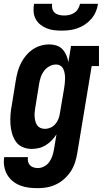

<svg xmlns="http://www.w3.org/2000/svg" viewBox="-27 -770 547 1003"><path d="M171 213Q146 213 122.5 210Q99 207 77.5 198.5Q56 190 38.5 175.5Q21 161 10 141.5Q-1 122 -5 98.5Q-9 75 -5 51H119Q117 63 119.5 74Q122 85 129.5 93Q137 101 148 104.5Q159 108 171 108Q187 108 203.5 99.5Q220 91 230.5 76Q241 61 246.5 44.5Q252 28 255 11L268 -68Q257 -51 243 -36.5Q229 -22 212 -11.5Q195 -1 176 3.5Q157 8 138 8Q113 8 90.5 -2Q68 -12 55 -31.5Q42 -51 35.5 -74.5Q29 -98 27.5 -122.5Q26 -147 28 -172.5Q30 -198 35 -223L56 -353Q60 -376 66 -397.5Q72 -419 82.5 -440Q93 -461 108.5 -479.5Q124 -498 143.5 -511.5Q163 -525 185.5 -531.5Q208 -538 230 -538Q250 -538 268.5 -532Q287 -526 299.5 -512.5Q312 -499 319.5 -481.5Q327 -464 330 -445L344 -530H490V-425H452L377 28Q373 53 365.5 77Q358 101 344 123Q330 145 310.5 163Q291 181 267.5 192.5Q244 204 219.5 208.5Q195 213 171 213ZM207 -97Q223 -97 237.5 -103.5Q252 -110 262.5 -122.5Q273 -135 278.5 -149.5Q284 -164 286 -179L308 -309Q310 -322 311.5 -335Q313 -348 313 -360.5Q313 -373 311 -385.5Q309 -398 304 -409Q299 -420 289 -426.5Q279 -433 266 -433Q249 -433 232.5 -424.5Q216 -416 204.5 -401.5Q193 -387 187 -370Q181 -353 178 -336L157 -206Q155 -194 154 -182Q153 -170 154 -158.5Q155 -147 158 -135.5Q161 -124 167.5 -115Q174 -106 184.5 -101.5Q195 -97 207 -97ZM295 -610Q274 -610 254 -612.5Q234 -615 216 -622.5Q198 -630 183 -642Q168 -654 159 -671.5Q150 -689 148.5 -709.5Q147 -730 151 -750H245Q243 -737 246.5 -724Q250 -711 259.5 -703Q269 -695 282 -692Q295 -689 308 -689Q322 -689 335.5 -692Q349 -695 361 -703Q373 -711 380.5 -723.5Q388 -736 391 -750H485Q482 -729 473.5 -709Q465 -689 450.5 -672Q436 -655 417.5 -642.5Q399 -630 378 -622.5Q357 -615 336 -612.5Q315 -610 295 -610Z"/></svg>

Font: Iosevka Curly Slab XBdObl
Style: Regular
Weight: 800
Italic angle: -9°
Monospace: yes
Designer: Belleve Invis
Foundry: Belleve Invis
Version: Version 11.1.0; ttfautohint (v1.8.3)